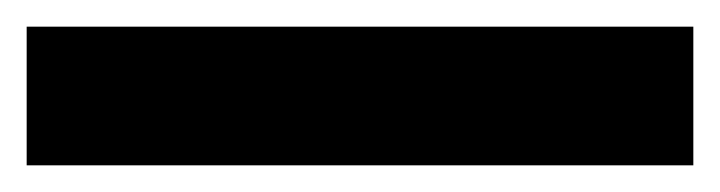

<svg xmlns="http://www.w3.org/2000/svg" viewBox="-20 -20 540 144"><path d="M0 0H500V104H0Z"/></svg>

Font: Chess Sans ExtraBold
Style: Regular
Weight: 800
Designer: Wolf Bōese
Foundry: Wolf Bōese
Version: Version 7.223